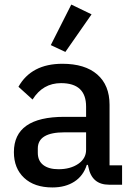

<svg xmlns="http://www.w3.org/2000/svg" viewBox="-20 -811 586 843"><path d="M267 -583 203 -613 293 -791 382 -748ZM210 12Q131 12 86 -30Q41 -72 41 -143Q41 -298 262 -298H358V-343Q358 -446 248 -446Q168 -446 123 -374L61 -430Q118 -531 254 -531Q353 -531 407 -484Q461 -437 461 -351V-85H516V0H459Q383 0 368 -78L366 -87H361Q346 -39 306.5 -13.5Q267 12 210 12ZM237 -68Q289 -68 323.5 -91.5Q358 -115 358 -153V-230H263Q146 -230 146 -159V-140Q146 -105 170 -86.5Q194 -68 237 -68Z"/></svg>

Font: Anuphan Medium
Style: Regular
Weight: 500
Designer: Mike Abbink, Paul van der Laan, Pieter van Rosmalen, Mint Tantisuwanna
Foundry: Bold Monday; Cadson Demak
Version: Version 3.002;hotconv 1.0.109;makeotfexe 2.5.65596